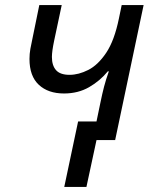

<svg xmlns="http://www.w3.org/2000/svg" viewBox="-20 -556 620 762"><path d="M235 186 290 -74H363L379 -151Q386 -185 393 -212Q400 -239 412 -273H408Q377 -235 333.5 -210Q290 -185 234 -185Q171 -185 134 -219.5Q97 -254 97 -322Q97 -342 100.5 -362Q104 -382 109 -404L136 -536H225L195 -395Q186 -352 186 -330Q186 -296 202.5 -277.5Q219 -259 256 -259Q292 -259 330.5 -278.5Q369 -298 401.5 -346.5Q434 -395 452 -483L463 -536H550L437 0H363L323 186Z"/></svg>

Font: Noto Sans
Style: Italic
Weight: 400
Italic angle: -12°
Designer: Monotype Design Team
Foundry: Monotype Imaging Inc.
Version: Version 2.013; ttfautohint (v1.8.4.7-5d5b)